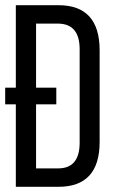

<svg xmlns="http://www.w3.org/2000/svg" viewBox="-21 -720 437 740"><path d="M204 -700Q363 -700 363 -526V-173Q363 0 204 0H40V-318H-1V-382H40V-700ZM196 -318H118V-71H203Q286 -71 286 -170V-530Q286 -629 202 -629H118V-382H196Z"/></svg>

Font: Adderley Regular
Style: Regular
Weight: 400
Designer: gorohovskiy
Version: Version 1.003 November 13, 2017